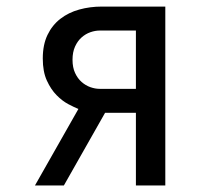

<svg xmlns="http://www.w3.org/2000/svg" viewBox="-20 -567 642 587"><path d="M219.7 -233.9Q207.5 -238.8 189 -248.5Q170.4 -258.3 153.1 -275.9Q135.7 -293.5 123.3 -320.6Q110.8 -347.7 110.8 -388.2Q110.8 -430.2 125.2 -460.2Q139.6 -490.2 164.6 -509.5Q189.5 -528.8 222.2 -537.8Q254.9 -546.9 291.5 -546.9H485.4V0H395.5V-222.2H301.3L175.3 0H86.9ZM395.5 -295.4V-473.6H284.7Q271 -473.6 256.3 -468.5Q241.7 -463.4 229.5 -452.6Q217.3 -441.9 209.5 -424.8Q201.7 -407.7 201.7 -384.3Q201.7 -360.8 209.5 -344Q217.3 -327.1 229.5 -316.4Q241.7 -305.7 256.3 -300.5Q271 -295.4 284.2 -295.4Z"/></svg>

Font: Hack
Style: Regular
Weight: 400
Monospace: yes
Designer: Christopher Simpkins
Foundry: Christopher Simpkins
Version: Version 2.019; ttfautohint (v1.4.1) -l 4 -r 80 -G 350 -x 0 -